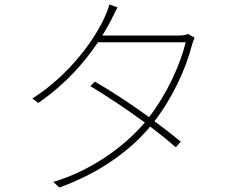

<svg xmlns="http://www.w3.org/2000/svg" viewBox="-20 -811 1040 854"><path d="M503 -778 466 -791C463 -774 452 -749 447 -738C405 -642 292 -479 124 -373L150 -353C274 -438 358 -537 416 -623H806C781 -521 722 -392 643 -290C566 -346 483 -401 402 -448L382 -428C461 -380 547 -323 624 -266C529 -154 378 -49 217 -2L244 23C429 -44 561 -144 648 -248C690 -216 729 -185 762 -156L784 -181C749 -210 709 -241 667 -272C747 -375 806 -503 833 -608C835 -615 841 -634 846 -643L816 -660C806 -655 795 -653 772 -653H435C451 -678 464 -702 475 -723C483 -739 493 -761 503 -778Z"/></svg>

Font: Harano Aji Gothic K1 ExtraLight
Style: Regular
Weight: 250
Foundry: Masamichi Hosoda
Version: HaranoAjiGothicK1-ExtraLight version 20230610;ttx 4.39.4